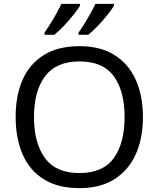

<svg xmlns="http://www.w3.org/2000/svg" viewBox="-20 -964 821 994"><path d="M720 -358Q720 -247 682.5 -164.5Q645 -82 572 -36Q499 10 391 10Q280 10 206.5 -36Q133 -82 97 -165Q61 -248 61 -359Q61 -469 97 -551Q133 -633 206.5 -679Q280 -725 392 -725Q499 -725 572 -679.5Q645 -634 682.5 -551.5Q720 -469 720 -358ZM156 -358Q156 -223 213 -145.5Q270 -68 391 -68Q513 -68 569 -145.5Q625 -223 625 -358Q625 -493 569 -569.5Q513 -646 392 -646Q271 -646 213.5 -569.5Q156 -493 156 -358ZM570 -934Q560 -917 537 -888Q514 -859 487 -830.5Q460 -802 437 -784H387V-796Q401 -815 417 -841Q433 -867 448.5 -894.5Q464 -922 474 -944H570ZM394 -934Q384 -917 361 -888Q338 -859 311 -830.5Q284 -802 261 -784H211V-796Q232 -825 257 -867.5Q282 -910 298 -944H394Z"/></svg>

Font: Noto Serif Ottoman Siyaq
Style: Regular
Weight: 400
Designer: Sérgio Martins
Version: Version 1.005; ttfautohint (v1.8.4.7-5d5b)